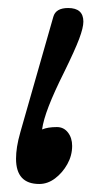

<svg xmlns="http://www.w3.org/2000/svg" viewBox="-20 -445 257 479"><path d="M78 14Q20 14 20 -49Q20 -63 22.5 -79Q25 -95 31 -116L113 -403Q119 -425 150 -425Q188 -425 188 -391Q188 -376 177.5 -348Q167 -320 140 -265Q115 -215 101.5 -180Q88 -145 85 -122Q99 -128 122 -128Q139 -128 149.5 -114.5Q160 -101 160 -81Q160 -57 148 -35.5Q136 -14 117.5 0Q99 14 78 14Z"/></svg>

Font: Junicode
Style: Italic
Weight: 400
Italic angle: -11°
Designer: Peter S. Baker
Version: Version 2.100; ttfautohint (v1.8.4)